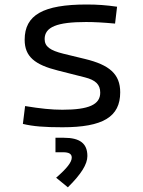

<svg xmlns="http://www.w3.org/2000/svg" viewBox="-20 -547 626 840"><path d="M252.9 9.8C430.2 9.8 505.9 -35.6 505.9 -143.1C505.9 -222.7 459 -263.2 351.6 -289.1L257.3 -312C200.2 -326.2 175.3 -342.8 175.3 -376C175.3 -428.7 229 -450.7 356.4 -450.7C392.6 -450.7 430.2 -448.7 483.4 -443.8L492.2 -517.6C445.3 -524.4 406.7 -527.3 359.4 -527.3C168.5 -527.3 87.9 -481.4 87.9 -373C87.9 -299.3 132.3 -263.7 233.9 -238.3L351.6 -208.5C397.5 -196.8 418.5 -177.7 418.5 -141.6C418.5 -89.4 368.7 -66.9 252.9 -66.9C206.5 -66.9 157.7 -71.8 89.8 -83L80.1 -4.9C124.5 5.9 175.8 9.8 252.9 9.8ZM276.9 272.5C335.4 214.8 362.3 171.4 362.3 135.7C362.3 80.6 329.6 55.7 259.3 55.7H222.7V119.1H255.9C282.2 119.1 293.9 126.5 293.9 142.6C293.9 162.6 272.5 189.9 225.6 230.5Z"/></svg>

Font: Cascadia Code SemiLight
Style: Regular
Weight: 350
Monospace: yes
Designer: Aaron Bell
Foundry: Saja Typeworks
Version: Version 2404.023